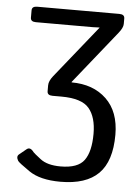

<svg xmlns="http://www.w3.org/2000/svg" viewBox="-52 -554 583 798"><g transform="rotate(5 239.5 -155.0)"><path d="M47.9 132.3Q37.6 114.7 48.8 105.5L78.1 81.5Q92.8 69.3 108.4 90.8Q111.3 94.7 140.6 117.4Q169.9 140.1 225.1 140.1Q297.4 140.1 323.7 103.8Q350.1 67.4 350.1 -6.8Q350.1 -76.2 319.3 -112.8Q288.6 -149.4 203.1 -149.4H166.5Q144.5 -149.4 144.5 -166.5V-191.4Q144.5 -209 161.6 -230.5L336.4 -448.2V-449.2Q321.8 -448.2 307.1 -448.2H70.8Q48.8 -448.2 48.8 -465.3V-495.6Q48.8 -512.7 70.8 -512.7H413.6Q435.5 -512.7 435.5 -495.6V-472.7Q435.5 -457 417.5 -434.6L240.7 -213.9V-211.9Q331.1 -211.9 386 -159.4Q440.9 -106.9 440.9 -10.7Q440.9 99.6 388.9 151.6Q336.9 203.6 230 203.6Q145 203.6 98.4 171.4Q51.8 139.2 47.9 132.3Z"/></g></svg>

Font: Istok Web
Style: Regular
Weight: 400
Designer: Andrey V. Panov
Foundry: Andrey V. Panov
Version: Version 1.0.2g